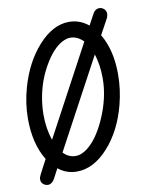

<svg xmlns="http://www.w3.org/2000/svg" viewBox="-92 -874 782 984"><g transform="rotate(-10 299.0 -381.5)"><path d="M34.7 -309.6Q34.7 -389.2 57.6 -470.2Q93.3 -595.7 167 -677.7Q243.2 -762.7 327.6 -762.7Q383.8 -762.7 428.7 -725.6L459.5 -782.7Q471.2 -804.2 492.2 -805.2Q501 -805.2 508.8 -801.3Q528.3 -791 528.3 -769.5Q528.3 -759.8 522.9 -748L478.5 -666.5Q529.3 -581.5 529.3 -455.1Q529.3 -376 508.8 -297.4Q474.6 -167.5 399.4 -84.5Q323.2 0 235.4 0Q181.2 0 139.2 -34.2Q113.8 12.7 111.8 17.6Q97.7 41 78.6 41.5Q70.8 41.5 62.5 38.1Q42 28.3 42 7.3Q42 -3.9 48.8 -15.6L49.8 -18.6Q51.3 -21 53.7 -25.6Q56.2 -30.3 59.6 -36.9Q63 -43.5 67.4 -52Q71.8 -60.5 77.1 -70.3Q82.5 -80.1 88.4 -91.3Q87.9 -92.3 86.9 -93.8Q34.7 -180.7 34.7 -309.6ZM121.1 -380.4Q116.7 -345.7 116.7 -317.9Q116.7 -243.2 137.7 -182.6L388.2 -649.9Q357.9 -681.2 320.3 -681.6Q305.7 -681.6 290 -675.3Q238.3 -654.8 191.4 -579.6Q135.3 -489.7 121.1 -380.4ZM179.2 -108.9Q206.1 -80.1 243.7 -79.6Q272 -79.6 302.7 -102.5Q357.9 -144 400.4 -239.3Q448.2 -346.2 448.2 -448.2Q448.2 -517.1 429.7 -575.2Z"/></g></svg>

Font: Vibur
Style: Medium
Weight: 400
Version: Version 1.004